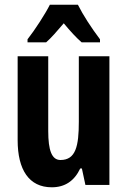

<svg xmlns="http://www.w3.org/2000/svg" viewBox="-20 -786 541 816"><path d="M311 -766H192C173 -728 128 -658 97 -619V-606H176C196 -623 222 -653 251 -687C279 -653 304 -626 327 -606H405V-619C368 -668 333 -722 311 -766ZM445 -547H315V-269C315 -165 302 -106 237 -106C200 -106 185 -147 185 -229V-547H55V-190C55 -65 103 10 200 10C256 10 296 -17 321 -70H328L343 0H445Z"/></svg>

Font: Noto Sans Arabic UI XCn
Style: Bold
Weight: 700
Width: 2
Designer: Monotype Design Team, Nadine Chahine and Nizar Qandah
Foundry: Monotype Imaging Inc.
Version: Version 2.010